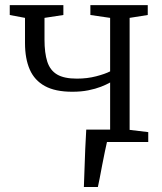

<svg xmlns="http://www.w3.org/2000/svg" viewBox="-20 -568 650 768"><path d="M315.5 180Q317 142 318.2 104Q319.5 66 321 27.2Q322.5 -11.5 325 -49.5H476.5L409.5 -7.5Q405 11.5 399.5 38.5Q394 65.5 388.5 93.5Q383 121.5 378.8 144.8Q374.5 168 371.5 180ZM331.5 0V-39.5L420.5 -48.5V-238Q405.5 -229.5 383.8 -221Q362 -212.5 333.5 -206.8Q305 -201 269 -201Q201 -201 159.5 -223.8Q118 -246.5 99 -290Q80 -333.5 80 -396V-496.5L19 -508V-547.5H233.5V-508L158 -496.5V-410Q158 -356 169.2 -321.2Q180.5 -286.5 208.5 -270Q236.5 -253.5 287.5 -253.5Q329 -253.5 364.5 -262.8Q400 -272 420.5 -282.5V-496.5L341.5 -508V-547.5H571V-508L498.5 -496.5V-48.5L573 -39.5V0Z"/></svg>

Font: Merriweather 36pt Light
Style: Regular
Weight: 300
Designer: Eben Sorkin
Foundry: Eben Sorkin
Version: Version 2.100